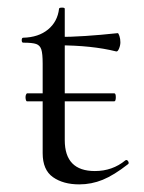

<svg xmlns="http://www.w3.org/2000/svg" viewBox="-20 -472 379 504"><path d="M47 -217Q47 -221 48.5 -224Q50 -227 51 -227H280Q284 -227 284 -217Q284 -206 280 -206H51Q49 -206 48 -209.5Q47 -213 47 -217ZM92 -70V-305Q92 -331 88.5 -342Q85 -353 75 -356.5Q65 -360 41 -360Q37 -360 37 -366.5Q37 -373 41 -373Q81 -374 106 -394.5Q131 -415 135 -449Q135 -452 143 -452Q150 -452 150 -449V-104Q150 -23 229 -23Q275 -23 309 -51L311 -52Q315 -52 317 -47.5Q319 -43 316 -41Q279 -12 249.5 0Q220 12 188 12Q146 12 119 -7Q92 -26 92 -70ZM133 -353V-375Q196 -375 289 -385Q291 -385 293.5 -377.5Q296 -370 296 -361Q296 -353 292.5 -344.5Q289 -336 285 -337Q221 -353 133 -353Z"/></svg>

Font: Cormorant Infant
Style: Regular
Weight: 400
Designer: Christian Thalmann (Catharsis Fonts)
Foundry: Catharsis Fonts
Version: Version 4.000